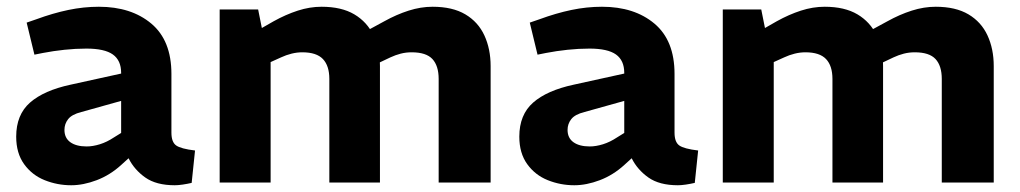

<svg xmlns="http://www.w3.org/2000/svg" viewBox="-20 -541 3022 569"><path d="M191 8Q150 8 112.5 -7Q75 -22 51.5 -54.5Q28 -87 28 -136Q28 -201 69 -237Q110 -273 189 -290L339 -323V-325Q339 -362 314.5 -379.5Q290 -397 236 -397Q204 -397 171 -393.5Q138 -390 107 -384L82 -379L59 -474L88 -484Q137 -502 182.5 -511.5Q228 -521 273 -521Q369 -521 428.5 -471Q488 -421 488 -322V-148Q488 -120 502 -110Q516 -100 558 -95L548 1Q535 4 521.5 6Q508 8 498 8Q443 8 410.5 -15Q378 -38 361 -72L339 -52Q306 -22 266.5 -7Q227 8 191 8ZM237 -107Q255 -107 276 -113.5Q297 -120 318 -134L339 -147V-242L221 -209Q193 -202 182 -188Q171 -174 171 -156Q171 -132 188.5 -119.5Q206 -107 237 -107Z M631 0V-513H745L756 -458L791 -478Q827 -498 862.5 -509.5Q898 -521 933 -521Q992 -521 1030 -498.5Q1068 -476 1087 -436Q1106 -396 1106 -345V0H956V-307Q956 -346 937 -366Q918 -386 876 -386Q860 -386 844 -382Q828 -378 813 -371L782 -357V0ZM1280 0V-307Q1280 -346 1261.5 -366Q1243 -386 1200 -386Q1183 -386 1167.5 -382Q1152 -378 1137 -371L1099 -353L1060 -446L1119 -478Q1155 -498 1191 -509.5Q1227 -521 1262 -521Q1321 -521 1359 -498.5Q1397 -476 1415.5 -436Q1434 -396 1434 -345V0Z M1682 8Q1641 8 1603.5 -7Q1566 -22 1542.5 -54.5Q1519 -87 1519 -136Q1519 -201 1560 -237Q1601 -273 1680 -290L1830 -323V-325Q1830 -362 1805.5 -379.5Q1781 -397 1727 -397Q1695 -397 1662 -393.5Q1629 -390 1598 -384L1573 -379L1550 -474L1579 -484Q1628 -502 1673.5 -511.5Q1719 -521 1764 -521Q1860 -521 1919.5 -471Q1979 -421 1979 -322V-148Q1979 -120 1993 -110Q2007 -100 2049 -95L2039 1Q2026 4 2012.5 6Q1999 8 1989 8Q1934 8 1901.5 -15Q1869 -38 1852 -72L1830 -52Q1797 -22 1757.5 -7Q1718 8 1682 8ZM1728 -107Q1746 -107 1767 -113.5Q1788 -120 1809 -134L1830 -147V-242L1712 -209Q1684 -202 1673 -188Q1662 -174 1662 -156Q1662 -132 1679.5 -119.5Q1697 -107 1728 -107Z M2122 0V-513H2236L2247 -458L2282 -478Q2318 -498 2353.5 -509.5Q2389 -521 2424 -521Q2483 -521 2521 -498.5Q2559 -476 2578 -436Q2597 -396 2597 -345V0H2447V-307Q2447 -346 2428 -366Q2409 -386 2367 -386Q2351 -386 2335 -382Q2319 -378 2304 -371L2273 -357V0ZM2771 0V-307Q2771 -346 2752.5 -366Q2734 -386 2691 -386Q2674 -386 2658.5 -382Q2643 -378 2628 -371L2590 -353L2551 -446L2610 -478Q2646 -498 2682 -509.5Q2718 -521 2753 -521Q2812 -521 2850 -498.5Q2888 -476 2906.5 -436Q2925 -396 2925 -345V0Z"/></svg>

Font: REM SemiBold
Style: Regular
Weight: 600
Designer: Octavio Pardo
Foundry: Ashler Design
Version: Version 1.005;gftools[0.9.28]